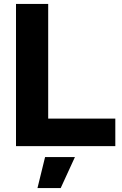

<svg xmlns="http://www.w3.org/2000/svg" viewBox="-20 -749 627 984"><path d="M62 0V-729H227V-110L197 -141H571V0ZM172 215 211 56H364L291 215Z"/></svg>

Font: Mona Sans SemiExpanded
Style: Bold
Weight: 700
Width: 6
Designer: Deni Anggara
Foundry: GitHub
Version: Version 2.000